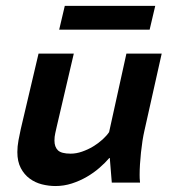

<svg xmlns="http://www.w3.org/2000/svg" viewBox="-20 -622 596 654"><path d="M231.4 -439.5 173.3 -190.9Q170.9 -179.2 168.2 -168Q165.5 -156.7 165.5 -143.1Q165.5 -121.6 177.2 -110.1Q189 -98.6 220.7 -98.6Q239.7 -98.6 259.5 -105.5Q279.3 -112.3 297.1 -123Q314.9 -133.8 329.1 -146.7Q343.3 -159.7 351.6 -171.9L410.6 -439.5H530.8L471.7 -175.8Q468.3 -161.1 465.3 -142.1Q462.4 -123 460.2 -102.5Q458 -82 456.8 -62.3Q455.6 -42.5 455.6 -26.9Q455.6 -20 455.8 -14.9Q456.1 -9.8 457 0H360.8L354 -83.5L352.5 -84Q338.9 -67.9 319.3 -50.8Q299.8 -33.7 275.9 -19.8Q252 -5.9 224.9 2.9Q197.8 11.7 168.9 11.7Q146 11.7 122.8 5.9Q99.6 0 81.1 -13.7Q62.5 -27.3 50.8 -49.6Q39.1 -71.8 39.1 -104Q39.1 -123 43 -144.3Q46.9 -165.5 50.8 -182.6L111.3 -439.5ZM200.7 -602.1H508.8L489.7 -521H181.6Z"/></svg>

Font: PT Astra Sans
Style: Bold Italic
Weight: 700
Italic angle: -16°
Designer: A.Korolkova, I. Chaeva
Foundry: ParaType Ltd
Version: Version 1.002W